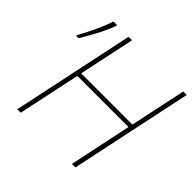

<svg xmlns="http://www.w3.org/2000/svg" viewBox="-179 -885 1055 1055"><g transform="rotate(45 348.5 -357.5)"><path d="M94 0 245 -714H272L203 -388H601L670 -714H697L546 0H519L595 -363H198L121 0ZM38 -514V-521Q53 -546 69.5 -579.5Q86 -613 101.5 -648.5Q117 -684 127 -715H155L154 -706Q143 -676 126 -641Q109 -606 90.5 -573Q72 -540 56 -514Z"/></g></svg>

Font: Noto Sans Disp Thin
Style: Italic
Weight: 100
Italic angle: -12°
Designer: Monotype Design Team
Foundry: Monotype Imaging Inc.
Version: Version 2.000;GOOG;noto-source:20170915:90ef993387c0